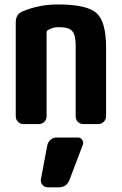

<svg xmlns="http://www.w3.org/2000/svg" viewBox="-20 -550 540 851"><path d="M235.4 -530.3Q365.2 -530.3 407.7 -492.2Q450.2 -454.1 450.2 -339.8V-35.2Q450.2 -20.5 439.9 -10.3Q429.7 0 415 0H349.6Q335 0 325.2 -9.8Q315.4 -19.5 315.4 -35.2V-349.6Q315.4 -395.5 299.8 -412.6Q284.2 -429.7 240.2 -429.7Q212.9 -429.7 191.4 -416Q187.5 -413.1 186.5 -408.2V-35.2Q186.5 -20.5 176.8 -10.3Q167 0 152.3 0H85Q70.3 0 60.1 -9.8Q49.8 -19.5 49.8 -35.2V-450.2Q49.8 -488.3 81.1 -500Q154.3 -530.3 235.4 -530.3ZM325.2 59.6Q337.9 59.6 344.7 70.3Q351.6 81.1 346.7 92.8L288.1 247.1Q275.4 280.3 240.2 280.3H190.4Q177.7 280.3 168.5 269.5Q159.2 258.8 161.1 245.1L189.5 94.7Q192.4 80.1 203.6 69.8Q214.8 59.6 230.5 59.6Z"/></svg>

Font: Rounded-L Mgen+ 1mn bold
Style: Bold
Weight: 700
Designer: [Source Han Sans]
Ryoko NISHIZUKA  (kana & ideographs); Paul D. Hunt (Latin, Greek & Cyrillic); Wenlong ZHANG  (bopomofo
Version: Version 1.059.20150602